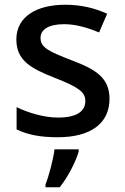

<svg xmlns="http://www.w3.org/2000/svg" viewBox="-20 -569 526 810"><path d="M442 -152C442 -240 385 -276 284 -314C183 -353 151 -369 151 -409C151 -445 186 -467 251 -467C299 -467 351 -452 398 -432L432 -511C379 -535 322 -549 255 -549C132 -549 49 -497 49 -403C49 -315 108 -281 210 -241C313 -201 340 -180 340 -143C340 -100 305 -73 224 -73C165 -73 97 -94 50 -117V-23C96 -1 148 10 224 10C362 10 442 -48 442 -152ZM312 70V61H210C205 103 186 174 172 209V221H232C268 176 301 110 312 70Z"/></svg>

Font: Noto Sans Georgian Medium
Style: Regular
Weight: 500
Designer: Monotype Design Team, Akaki Razmadze
Foundry: Google LLC
Version: Version 2.005